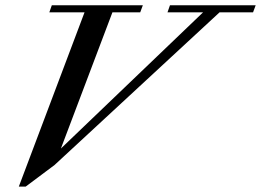

<svg xmlns="http://www.w3.org/2000/svg" viewBox="-20 -683 981 722"><path d="M50.8 18.6 297.9 -636.7H165.5L174.8 -663.1H517.1L507.3 -636.7H402.8L209 -124.5L743.7 -636.7H609.9L619.1 -663.1H941.4L931.6 -636.7H805.7L185.1 -62.5L76.7 18.6Z"/></svg>

Font: Elstob Medium
Style: Italic
Weight: 500
Italic angle: -20°
Designer: Peter S. Baker
Version: Version 1.015